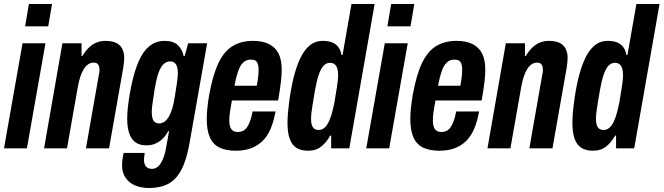

<svg xmlns="http://www.w3.org/2000/svg" viewBox="-23 -744 3328 963"><path d="M103 -612 122 -724H238L219 -612ZM-3 0 90 -527H205L112 0Z M198 0 290 -527H386V-463H390Q406 -489 423 -505.5Q440 -522 461 -530.5Q482 -539 505 -539Q538 -539 558.5 -529.5Q579 -520 589.5 -500.5Q600 -481 600 -453Q600 -442 598.5 -429.5Q597 -417 595 -403L524 0H408L473 -370Q475 -377 475.5 -382.5Q476 -388 476 -395Q476 -406 473 -413.5Q470 -421 464 -425.5Q458 -430 446 -430Q432 -430 419.5 -421.5Q407 -413 397 -397Q387 -381 379.5 -358Q372 -335 367 -306L313 0Z M725 199Q686 199 655.5 186.5Q625 174 607 148Q589 122 589 83Q589 75 590.5 61Q592 47 597 23H703Q702 32 700.5 40.5Q699 49 699 56Q699 71 703.5 81.5Q708 92 717 97.5Q726 103 739 103Q757 103 770.5 90.5Q784 78 794 54.5Q804 31 810 -3Q814 -24 817.5 -44.5Q821 -65 825 -86H820Q809 -64 792.5 -48Q776 -32 756 -23.5Q736 -15 712 -15Q679 -15 658 -29Q637 -43 626 -73Q615 -103 615 -149Q615 -175 618.5 -207.5Q622 -240 629 -279Q653 -415 694.5 -477Q736 -539 802 -539Q847 -539 869.5 -517Q892 -495 898 -463H903L921 -527H1016L929 -34Q914 55 887.5 106Q861 157 821 178Q781 199 725 199ZM775 -125Q789 -125 801 -133Q813 -141 823 -157.5Q833 -174 841 -200Q849 -226 854 -261Q860 -296 863 -317.5Q866 -339 867.5 -352.5Q869 -366 869 -376Q869 -396 865 -409Q861 -422 852.5 -429Q844 -436 830 -436Q811 -436 796.5 -421.5Q782 -407 771.5 -377Q761 -347 753 -299Q748 -264 744.5 -242Q741 -220 739.5 -206.5Q738 -193 738 -183Q738 -163 742 -150Q746 -137 754.5 -131Q763 -125 775 -125Z M1160 12Q1110 12 1077.5 -4Q1045 -20 1029.5 -55.5Q1014 -91 1014 -147Q1014 -172 1017 -202Q1020 -232 1026 -267Q1044 -367 1072 -426.5Q1100 -486 1143 -512.5Q1186 -539 1246 -539Q1293 -539 1325 -523.5Q1357 -508 1373.5 -476.5Q1390 -445 1390 -395Q1390 -372 1386.5 -338Q1383 -304 1372 -240H1140Q1134 -208 1130.5 -183Q1127 -158 1127 -139Q1127 -120 1131.5 -107.5Q1136 -95 1145.5 -88.5Q1155 -82 1170 -82Q1184 -82 1195.5 -87.5Q1207 -93 1215.5 -105Q1224 -117 1231.5 -137Q1239 -157 1244 -185H1359Q1350 -135 1334 -97.5Q1318 -60 1293 -36Q1268 -12 1235 0Q1202 12 1160 12ZM1153 -314H1265Q1270 -340 1272 -360Q1274 -380 1274 -395Q1274 -413 1270 -424Q1266 -435 1258 -440Q1250 -445 1235 -445Q1212 -445 1196.5 -430Q1181 -415 1171 -386Q1161 -357 1153 -314Z M1522 12Q1487 12 1464 -2.5Q1441 -17 1430 -48Q1419 -79 1419 -127Q1419 -149 1421 -174.5Q1423 -200 1427 -230Q1435 -294 1448.5 -350Q1462 -406 1481.5 -448.5Q1501 -491 1529 -515Q1557 -539 1597 -539Q1626 -539 1645 -530.5Q1664 -522 1675 -506.5Q1686 -491 1690 -468H1695L1740 -724H1856L1729 0H1638V-64H1633Q1617 -33 1590 -10.5Q1563 12 1522 12ZM1575 -92Q1594 -92 1608.5 -107Q1623 -122 1634 -152.5Q1645 -183 1654 -228Q1662 -275 1666 -301.5Q1670 -328 1671.5 -341.5Q1673 -355 1673 -364Q1673 -387 1668.5 -401Q1664 -415 1655 -422Q1646 -429 1632 -429Q1614 -429 1600.5 -415Q1587 -401 1576.5 -371.5Q1566 -342 1557 -292Q1549 -244 1544.5 -216.5Q1540 -189 1538.5 -174.5Q1537 -160 1537 -149Q1537 -119 1546.5 -105.5Q1556 -92 1575 -92Z M1920 -612 1939 -724H2055L2036 -612ZM1814 0 1907 -527H2022L1929 0Z M2181 12Q2131 12 2098.5 -4Q2066 -20 2050.5 -55.5Q2035 -91 2035 -147Q2035 -172 2038 -202Q2041 -232 2047 -267Q2065 -367 2093 -426.5Q2121 -486 2164 -512.5Q2207 -539 2267 -539Q2314 -539 2346 -523.5Q2378 -508 2394.5 -476.5Q2411 -445 2411 -395Q2411 -372 2407.5 -338Q2404 -304 2393 -240H2161Q2155 -208 2151.5 -183Q2148 -158 2148 -139Q2148 -120 2152.5 -107.5Q2157 -95 2166.5 -88.5Q2176 -82 2191 -82Q2205 -82 2216.5 -87.5Q2228 -93 2236.5 -105Q2245 -117 2252.5 -137Q2260 -157 2265 -185H2380Q2371 -135 2355 -97.5Q2339 -60 2314 -36Q2289 -12 2256 0Q2223 12 2181 12ZM2174 -314H2286Q2291 -340 2293 -360Q2295 -380 2295 -395Q2295 -413 2291 -424Q2287 -435 2279 -440Q2271 -445 2256 -445Q2233 -445 2217.5 -430Q2202 -415 2192 -386Q2182 -357 2174 -314Z M2422 0 2514 -527H2610V-463H2614Q2630 -489 2647 -505.5Q2664 -522 2685 -530.5Q2706 -539 2729 -539Q2762 -539 2782.5 -529.5Q2803 -520 2813.5 -500.5Q2824 -481 2824 -453Q2824 -442 2822.5 -429.5Q2821 -417 2819 -403L2748 0H2632L2697 -370Q2699 -377 2699.5 -382.5Q2700 -388 2700 -395Q2700 -406 2697 -413.5Q2694 -421 2688 -425.5Q2682 -430 2670 -430Q2656 -430 2643.5 -421.5Q2631 -413 2621 -397Q2611 -381 2603.5 -358Q2596 -335 2591 -306L2537 0Z M2951 12Q2916 12 2893 -2.5Q2870 -17 2859 -48Q2848 -79 2848 -127Q2848 -149 2850 -174.5Q2852 -200 2856 -230Q2864 -294 2877.5 -350Q2891 -406 2910.5 -448.5Q2930 -491 2958 -515Q2986 -539 3026 -539Q3055 -539 3074 -530.5Q3093 -522 3104 -506.5Q3115 -491 3119 -468H3124L3169 -724H3285L3158 0H3067V-64H3062Q3046 -33 3019 -10.5Q2992 12 2951 12ZM3004 -92Q3023 -92 3037.5 -107Q3052 -122 3063 -152.5Q3074 -183 3083 -228Q3091 -275 3095 -301.5Q3099 -328 3100.5 -341.5Q3102 -355 3102 -364Q3102 -387 3097.5 -401Q3093 -415 3084 -422Q3075 -429 3061 -429Q3043 -429 3029.5 -415Q3016 -401 3005.5 -371.5Q2995 -342 2986 -292Q2978 -244 2973.5 -216.5Q2969 -189 2967.5 -174.5Q2966 -160 2966 -149Q2966 -119 2975.5 -105.5Q2985 -92 3004 -92Z"/></svg>

Font: Archivo ExtraCondensed
Style: Bold Italic
Weight: 700
Width: 2
Italic angle: -10°
Designer: Hector Gatti
Foundry: Omnibus-Type
Version: Version 2.001